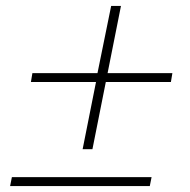

<svg xmlns="http://www.w3.org/2000/svg" viewBox="-20 -626 640 646"><path d="M291 -124H258L303 -350H84L89 -380H308L354 -606H387L342 -380H560L555 -350H336ZM484 0H14L20 -30H490Z"/></svg>

Font: IBM Plex Sans ExtraLight
Style: Italic
Weight: 250
Italic angle: -11.31°
Designer: Mike Abbink, Paul van der Laan, Pieter van Rosmalen
Foundry: Bold Monday
Version: Version 3.201